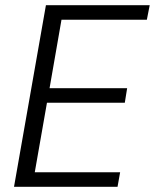

<svg xmlns="http://www.w3.org/2000/svg" viewBox="-20 -720 597 740"><path d="M34 0 157 -700H557L546 -644H217L171 -380H470L461 -324H161L114 -56H443L433 0Z"/></svg>

Font: DM Sans 18pt Light
Style: Italic
Weight: 300
Italic angle: -10°
Designer: Colophon Foundry, Jonny Pinhorn
Foundry: Colophon Foundry
Version: Version 4.004;gftools[0.9.30]